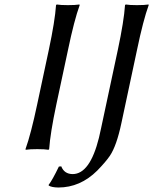

<svg xmlns="http://www.w3.org/2000/svg" viewBox="-20 -668 686 860"><path d="M433.1 -95.2 507.8 -444.8Q535.2 -573.7 540 -645L543 -647.9Q560.5 -645 593.3 -645Q627 -645 645.5 -647.9L646 -645Q621.6 -578.1 593.8 -444.8L523.9 -117.2Q502.4 -15.1 472.2 29.8Q453.6 57.1 415.5 96.2Q339.4 171.9 241.2 171.9Q210.9 171.4 198.2 163.1L197.8 160.2Q214.8 138.2 243.7 78.1L254.4 77.1Q267.6 111.3 305.2 111.8Q382.8 111.8 423.3 -51.3Q427.7 -70.8 433.1 -95.2ZM198.7 -444.8Q226.1 -573.7 231 -645L233.9 -647.9Q251.5 -645 284.2 -645Q316.9 -645 335.9 -647.9L336.9 -645Q312.5 -578.1 284.7 -444.8L232.4 -200.2Q205.1 -71.3 200.2 0L197.3 2.9Q179.7 0 147 0Q114.3 0 95.2 2.9L94.2 0Q118.7 -68.4 146.5 -200.2Z"/></svg>

Font: Linux Biolinum Slanted O
Style: Slanted
Weight: 400
Designer: Philipp H. Poll
Foundry: Philipp H. Poll
Version: Version 1.0.4